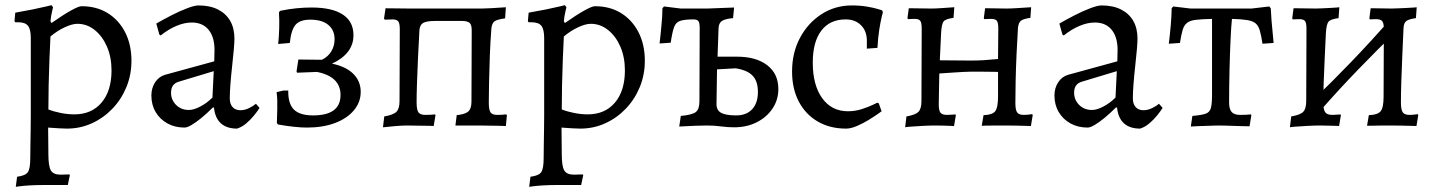

<svg xmlns="http://www.w3.org/2000/svg" viewBox="-20 -485 5547 742"><path d="M41 237 46 198Q78 194 87.5 180.5Q97 167 97 126Q97 110 97.5 79Q98 48 98.5 14.5Q99 -19 99 -40V-338Q99 -372 88 -385.5Q77 -399 50 -399H39L36 -403L39 -436Q74 -442 106 -448.5Q138 -455 158.5 -460Q179 -465 179 -465L185 -457Q185 -457 181 -440Q177 -423 175 -403L179 -396Q223 -427 253.5 -444Q284 -461 295 -461Q353 -461 396 -434.5Q439 -408 463.5 -360.5Q488 -313 488 -250Q488 -196 468.5 -148.5Q449 -101 414.5 -65Q380 -29 335 -8.5Q290 12 239 12Q227 12 210 11Q193 10 179.5 9Q166 8 166 8Q166 33 166.5 59Q167 85 167 111Q167 157 176.5 173.5Q186 190 214 190Q222 190 231 189.5Q240 189 248 189L250 192L242 230Q230 230 218 230Q206 230 194.5 230Q183 230 171 230Q159 230 147 230Q119 230 94.5 231.5Q70 233 55.5 235Q41 237 41 237ZM267 -43Q334 -43 372.5 -88.5Q411 -134 411 -213Q411 -264 393.5 -304.5Q376 -345 346 -369Q316 -393 279 -393Q259 -393 230 -379.5Q201 -366 175 -344Q173 -303 171 -254Q169 -205 168 -155Q167 -105 167 -62Q187 -54 214.5 -48.5Q242 -43 267 -43Z M896 12Q856 12 833.5 -8.5Q811 -29 807 -69L803 -70Q779 -46 757.5 -28.5Q736 -11 719.5 -1.5Q703 8 693 8Q656 8 627 -8Q598 -24 581.5 -52Q565 -80 565 -116Q565 -145 579.5 -167Q594 -189 618 -196L808 -248L809 -292Q809 -342 786 -370Q763 -398 721 -398Q693 -398 662 -385Q631 -372 601 -348L596 -351L584 -394Q610 -409 642 -425.5Q674 -442 703 -453Q732 -464 747 -464Q791 -464 822 -448.5Q853 -433 869.5 -404.5Q886 -376 886 -335Q886 -322 883.5 -293Q881 -264 877 -228.5Q873 -193 870.5 -160Q868 -127 868 -105Q868 -83 879 -71Q890 -59 909 -59Q926 -59 943 -67.5Q960 -76 969 -84L983 -68Q975 -55 961.5 -38.5Q948 -22 931.5 -8Q915 6 896 12ZM710 -60Q729 -60 754.5 -73.5Q780 -87 801 -108L806 -210L670 -169Q641 -160 641 -127Q641 -99 660.5 -79.5Q680 -60 710 -60Z M1166 8Q1122 8 1054 -4L1050 -10Q1051 -43 1051.5 -62.5Q1052 -82 1051.5 -97Q1051 -112 1049 -129L1075 -135H1094Q1093 -85 1115.5 -62Q1138 -39 1190 -39Q1296 -39 1296 -118Q1296 -189 1205 -207L1128 -204L1126 -209L1133 -255L1224 -254Q1247 -265 1260 -286Q1273 -307 1273 -333Q1273 -369 1248.5 -389Q1224 -409 1179 -409Q1139 -409 1122 -389Q1105 -369 1100 -319L1055 -315Q1058 -341 1059 -374.5Q1060 -408 1058 -437L1062 -443Q1095 -450 1125.5 -453Q1156 -456 1184 -456Q1263 -456 1304.5 -429Q1346 -402 1346 -349Q1346 -313 1325 -285.5Q1304 -258 1263 -239Q1317 -228 1345.5 -199.5Q1374 -171 1374 -130Q1374 -90 1347.5 -58.5Q1321 -27 1274.5 -9.5Q1228 8 1166 8Z M1460 7 1465 -35Q1500 -41 1512 -53Q1524 -65 1524 -94L1525 -372Q1525 -395 1519 -402.5Q1513 -410 1497 -410Q1493 -410 1484.5 -409.5Q1476 -409 1467 -409L1464 -413L1470 -453Q1490 -453 1518 -452.5Q1546 -452 1565 -452H1843Q1856 -452 1881.5 -453.5Q1907 -455 1935 -457L1932 -414Q1901 -410 1891 -402.5Q1881 -395 1879 -375Q1875 -324 1873 -269.5Q1871 -215 1870 -167.5Q1869 -120 1869 -89Q1869 -61 1875.5 -51Q1882 -41 1901 -41Q1910 -41 1920 -41.5Q1930 -42 1936 -43L1939 -40L1935 2Q1920 1 1900.5 1Q1881 1 1862.5 0.5Q1844 0 1831 0H1740L1745 -40Q1777 -43 1789.5 -54Q1802 -65 1802 -92L1803 -368Q1803 -391 1793.5 -397.5Q1784 -404 1766 -404H1661Q1630 -404 1616.5 -397Q1603 -390 1601 -370Q1598 -317 1595.5 -263.5Q1593 -210 1591.5 -164.5Q1590 -119 1590 -89Q1590 -61 1597 -51Q1604 -41 1623 -41Q1633 -41 1644 -41.5Q1655 -42 1661 -43L1663 -40L1656 2Q1642 1 1622.5 1Q1603 1 1584.5 0.5Q1566 0 1553 0Q1537 0 1511 2Q1485 4 1460 7Z M2025 237 2030 198Q2062 194 2071.5 180.5Q2081 167 2081 126Q2081 110 2081.5 79Q2082 48 2082.5 14.5Q2083 -19 2083 -40V-338Q2083 -372 2072 -385.5Q2061 -399 2034 -399H2023L2020 -403L2023 -436Q2058 -442 2090 -448.5Q2122 -455 2142.5 -460Q2163 -465 2163 -465L2169 -457Q2169 -457 2165 -440Q2161 -423 2159 -403L2163 -396Q2207 -427 2237.5 -444Q2268 -461 2279 -461Q2337 -461 2380 -434.5Q2423 -408 2447.5 -360.5Q2472 -313 2472 -250Q2472 -196 2452.5 -148.5Q2433 -101 2398.5 -65Q2364 -29 2319 -8.5Q2274 12 2223 12Q2211 12 2194 11Q2177 10 2163.5 9Q2150 8 2150 8Q2150 33 2150.5 59Q2151 85 2151 111Q2151 157 2160.5 173.5Q2170 190 2198 190Q2206 190 2215 189.5Q2224 189 2232 189L2234 192L2226 230Q2214 230 2202 230Q2190 230 2178.5 230Q2167 230 2155 230Q2143 230 2131 230Q2103 230 2078.5 231.5Q2054 233 2039.5 235Q2025 237 2025 237ZM2251 -43Q2318 -43 2356.5 -88.5Q2395 -134 2395 -213Q2395 -264 2377.5 -304.5Q2360 -345 2330 -369Q2300 -393 2263 -393Q2243 -393 2214 -379.5Q2185 -366 2159 -344Q2157 -303 2155 -254Q2153 -205 2152 -155Q2151 -105 2151 -62Q2171 -54 2198.5 -48.5Q2226 -43 2251 -43Z M2817 7Q2792 7 2766.5 3.5Q2741 0 2712 0Q2695 0 2667.5 1Q2640 2 2605 4L2611 -37Q2655 -41 2669 -52Q2683 -63 2683 -93L2684 -377Q2684 -397 2679 -403.5Q2674 -410 2660 -410Q2626 -410 2609 -404.5Q2592 -399 2585 -380Q2578 -361 2572 -320L2529 -317Q2531 -331 2532.5 -348.5Q2534 -366 2536 -384.5Q2538 -403 2539 -420.5Q2540 -438 2540 -453L2546 -460L2611 -452H2714L2817 -456L2813 -415Q2782 -412 2770 -404Q2758 -396 2757 -377L2753 -266H2828Q2902 -266 2945 -233Q2988 -200 2988 -141Q2988 -99 2965.5 -65.5Q2943 -32 2904.5 -12.5Q2866 7 2817 7ZM2825 -39Q2865 -39 2887 -63Q2909 -87 2909 -130Q2909 -171 2888.5 -192.5Q2868 -214 2823 -221L2751 -217L2749 -85Q2748 -60 2766 -49.5Q2784 -39 2825 -39Z M3250 12Q3187 12 3140 -15.5Q3093 -43 3067 -92.5Q3041 -142 3041 -209Q3041 -281 3071.5 -338.5Q3102 -396 3154.5 -430Q3207 -464 3272 -464Q3304 -464 3330.5 -459.5Q3357 -455 3373 -450Q3389 -445 3389 -445L3392 -438Q3392 -438 3387.5 -420Q3383 -402 3378 -370.5Q3373 -339 3371 -300L3330 -297V-328Q3330 -365 3307.5 -387.5Q3285 -410 3248 -410Q3187 -410 3154 -366.5Q3121 -323 3121 -243Q3121 -156 3157.5 -105.5Q3194 -55 3257 -55Q3285 -55 3311 -63.5Q3337 -72 3353.5 -80Q3370 -88 3370 -88L3376 -86L3387 -55Q3387 -55 3373 -45Q3359 -35 3337 -21.5Q3315 -8 3291.5 2Q3268 12 3250 12Z M3478 7 3483 -35Q3518 -41 3529.5 -53Q3541 -65 3541 -94L3542 -374Q3542 -397 3536.5 -404.5Q3531 -412 3514 -412Q3507 -412 3498 -411.5Q3489 -411 3489 -411L3487 -415L3492 -453Q3492 -453 3507 -453Q3522 -453 3542.5 -452.5Q3563 -452 3578 -452Q3595 -452 3616 -453.5Q3637 -455 3652.5 -456Q3668 -457 3668 -457L3665 -416Q3634 -412 3626.5 -402Q3619 -392 3617 -358L3612 -252L3731 -251Q3760 -251 3783 -252.5Q3806 -254 3837 -257L3838 -374Q3838 -397 3832.5 -404.5Q3827 -412 3810 -412Q3803 -412 3793.5 -411.5Q3784 -411 3784 -411L3782 -415L3787 -453Q3787 -453 3802 -453Q3817 -453 3836 -452.5Q3855 -452 3868 -452Q3886 -452 3909 -453.5Q3932 -455 3948.5 -456Q3965 -457 3965 -457L3962 -416Q3934 -412 3925 -404.5Q3916 -397 3914 -377Q3911 -330 3908.5 -275Q3906 -220 3905 -170.5Q3904 -121 3904 -87Q3904 -61 3910.5 -51Q3917 -41 3936 -41Q3948 -41 3958.5 -42.5Q3969 -44 3969 -44L3971 -40L3964 2Q3964 2 3947.5 1.5Q3931 1 3908 0.5Q3885 0 3866 0Q3853 0 3831 0Q3809 0 3791.5 0.5Q3774 1 3774 1L3781 -40Q3815 -41 3826 -55Q3837 -69 3837 -112V-207Q3837 -207 3817.5 -207.5Q3798 -208 3773 -208Q3748 -208 3731 -208Q3722 -208 3702.5 -207Q3683 -206 3661.5 -204.5Q3640 -203 3625 -202Q3610 -201 3610 -201L3608 -89Q3607 -61 3613.5 -51Q3620 -41 3639 -41Q3651 -41 3661.5 -42Q3672 -43 3672 -43L3674 -40L3667 2Q3667 2 3654.5 1.5Q3642 1 3625.5 0.5Q3609 0 3595 0Q3573 0 3545.5 1.5Q3518 3 3498.5 4.5Q3479 6 3478 7Z M4386 12Q4346 12 4323.5 -8.5Q4301 -29 4297 -69L4293 -70Q4269 -46 4247.5 -28.5Q4226 -11 4209.5 -1.5Q4193 8 4183 8Q4146 8 4117 -8Q4088 -24 4071.5 -52Q4055 -80 4055 -116Q4055 -145 4069.5 -167Q4084 -189 4108 -196L4298 -248L4299 -292Q4299 -342 4276 -370Q4253 -398 4211 -398Q4183 -398 4152 -385Q4121 -372 4091 -348L4086 -351L4074 -394Q4100 -409 4132 -425.5Q4164 -442 4193 -453Q4222 -464 4237 -464Q4281 -464 4312 -448.5Q4343 -433 4359.5 -404.5Q4376 -376 4376 -335Q4376 -322 4373.5 -293Q4371 -264 4367 -228.5Q4363 -193 4360.5 -160Q4358 -127 4358 -105Q4358 -83 4369 -71Q4380 -59 4399 -59Q4416 -59 4433 -67.5Q4450 -76 4459 -84L4473 -68Q4465 -55 4451.5 -38.5Q4438 -22 4421.5 -8Q4405 6 4386 12ZM4200 -60Q4219 -60 4244.5 -73.5Q4270 -87 4291 -108L4296 -210L4160 -169Q4131 -160 4131 -127Q4131 -99 4150.5 -79.5Q4170 -60 4200 -60Z M4582 4 4588 -37Q4623 -40 4639 -45.5Q4655 -51 4659.5 -67.5Q4664 -84 4664 -118V-412Q4625 -411 4602.5 -408.5Q4580 -406 4568 -397Q4556 -388 4550.5 -369.5Q4545 -351 4540 -319L4497 -316Q4499 -333 4501 -351Q4503 -369 4504.5 -387.5Q4506 -406 4507 -423Q4508 -440 4508 -453L4514 -460L4581 -452H4817L4885 -460L4891 -453Q4892 -430 4894 -404.5Q4896 -379 4898.5 -356.5Q4901 -334 4902 -319L4859 -316Q4854 -349 4848.5 -367.5Q4843 -386 4832 -395Q4821 -404 4799.5 -407.5Q4778 -411 4741 -412Q4738 -384 4735.5 -330Q4733 -276 4731.5 -212Q4730 -148 4730 -89Q4730 -63 4740 -52Q4750 -41 4772 -41Q4785 -41 4796.5 -41.5Q4808 -42 4814 -43L4816 -40L4809 3Q4796 3 4780 2.5Q4764 2 4748 1.5Q4732 1 4717.5 0.5Q4703 0 4693 0Q4683 0 4669.5 0.5Q4656 1 4640.5 1.5Q4625 2 4609.5 2.5Q4594 3 4582 4Z M5084 -59 5051 -95Q5128 -169 5203 -247Q5278 -325 5349 -406L5382 -370Q5305 -295 5230 -217.5Q5155 -140 5084 -59ZM4965 7 4970 -35Q5005 -41 5016.5 -53Q5028 -65 5028 -95L5029 -373Q5029 -396 5023.5 -403.5Q5018 -411 5001 -411Q4994 -411 4985 -410.5Q4976 -410 4976 -410L4974 -414L4979 -453Q4979 -453 4994.5 -453Q5010 -453 5030.5 -452.5Q5051 -452 5066 -452Q5078 -452 5093.5 -453Q5109 -454 5123.5 -454.5Q5138 -455 5147 -456Q5156 -457 5156 -457L5153 -415Q5122 -411 5114 -401Q5106 -391 5104 -357Q5102 -313 5099.5 -262.5Q5097 -212 5095.5 -166Q5094 -120 5094 -89Q5094 -61 5101.5 -51Q5109 -41 5129 -41Q5139 -41 5149.5 -42Q5160 -43 5160 -43L5162 -40L5155 2Q5155 2 5147.5 1.5Q5140 1 5129 1Q5118 1 5106 0.5Q5094 0 5084 0Q5061 0 5033.5 1.5Q5006 3 4986 4.5Q4966 6 4965 7ZM5454 2Q5454 2 5437 1.5Q5420 1 5397 0.5Q5374 0 5355 0Q5345 0 5329.5 0Q5314 0 5298.5 0.5Q5283 1 5273 1Q5263 1 5263 1L5270 -40Q5304 -41 5315.5 -55Q5327 -69 5327 -112L5328 -373Q5328 -396 5321.5 -403.5Q5315 -411 5298 -411Q5292 -411 5283 -410.5Q5274 -410 5274 -410L5272 -414L5277 -453Q5277 -453 5291.5 -453Q5306 -453 5325.5 -452.5Q5345 -452 5358 -452Q5372 -452 5388.5 -453Q5405 -454 5420.5 -454.5Q5436 -455 5445.5 -456Q5455 -457 5455 -457L5452 -415Q5424 -411 5414.5 -403.5Q5405 -396 5404 -376Q5402 -329 5399.5 -274.5Q5397 -220 5395.5 -171Q5394 -122 5394 -89Q5394 -61 5401 -51Q5408 -41 5427 -41Q5438 -41 5448.5 -42.5Q5459 -44 5459 -44L5461 -40Z"/></svg>

Font: Alegreya
Style: Regular
Weight: 400
Designer: Juan Pablo del Peral
Foundry: Huerta Tipografica
Version: Version 2.009